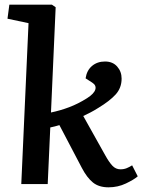

<svg xmlns="http://www.w3.org/2000/svg" viewBox="-20 -787 612 821"><path d="M102 -688 12 -707 20 -767H202L218 -756L198 -306Q237 -314 275.5 -328.5Q314 -343 352 -367Q382 -386 387.5 -404Q393 -422 374 -434L346 -452Q351 -486 373.5 -505Q396 -524 429 -524Q462 -524 481 -502.5Q500 -481 500 -451Q500 -411 474.5 -383Q449 -355 401 -326Q382 -314 366.5 -306Q351 -298 336 -291L430 -123Q446 -94 460.5 -78.5Q475 -63 495 -63Q510 -63 522 -68Q534 -73 545 -80L569 -33Q553 -19 518.5 -2.5Q484 14 444 14Q403 14 377.5 -6.5Q352 -27 330 -69L234 -252Q224 -249 214.5 -246.5Q205 -244 195 -242L184 0H71Z"/></svg>

Font: Literata 12pt SemiBold
Style: Italic
Weight: 600
Italic angle: -2°
Designer: Latin by Veronika Burian and Jose Scaglione. Greek by Irene Vlachou. Cyrillic by Vera Evstafieva
Foundry: TypeTogether
Version: Version 3.002